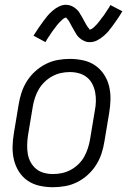

<svg xmlns="http://www.w3.org/2000/svg" viewBox="-20 -774 540 802"><path d="M201 8Q173 8 145.5 2Q118 -4 96 -19Q74 -34 59.5 -56.5Q45 -79 38.5 -105.5Q32 -132 32.5 -160.5Q33 -189 38 -218L58 -338Q62 -363 70 -387.5Q78 -412 92.5 -435Q107 -458 127.5 -476.5Q148 -495 172 -507Q196 -519 221.5 -523.5Q247 -528 272 -528Q300 -528 327.5 -522Q355 -516 377 -501Q399 -486 414 -463.5Q429 -441 435.5 -414.5Q442 -388 441.5 -359.5Q441 -331 436 -302L416 -182Q412 -157 404 -132.5Q396 -108 381.5 -85Q367 -62 346.5 -43.5Q326 -25 302 -13Q278 -1 252 3.5Q226 8 201 8ZM201 -47Q220 -47 239 -51Q258 -55 275.5 -64.5Q293 -74 307.5 -88Q322 -102 331.5 -119Q341 -136 347 -154.5Q353 -173 356 -191L376 -311Q380 -331 380.5 -350.5Q381 -370 377.5 -388.5Q374 -407 365.5 -423.5Q357 -440 342.5 -451.5Q328 -463 309.5 -468Q291 -473 272 -473Q253 -473 234.5 -469Q216 -465 198.5 -455.5Q181 -446 166.5 -432Q152 -418 142 -401Q132 -384 126 -365.5Q120 -347 117 -329L97 -209Q94 -189 93.5 -169.5Q93 -150 96 -131.5Q99 -113 108 -96.5Q117 -80 131 -68.5Q145 -57 163.5 -52Q182 -47 201 -47ZM356 -598Q351 -598 346 -598.5Q341 -599 336.5 -601Q332 -603 327.5 -605Q323 -607 319 -610Q315 -613 311.5 -616Q308 -619 305 -622.5Q302 -626 299.5 -630Q297 -634 294.5 -638.5Q292 -643 289.5 -647Q287 -651 285 -655Q283 -659 280.5 -663Q278 -667 275.5 -672Q273 -677 270.5 -681.5Q268 -686 265.5 -689.5Q263 -693 259.5 -696.5Q256 -700 256 -702Q256 -701 251 -699Q246 -697 243 -694.5Q240 -692 236 -688Q232 -684 230 -682Q228 -680 226 -678Q224 -676 222 -673.5Q220 -671 217.5 -668Q215 -665 213 -662Q211 -659 208.5 -656Q206 -653 203.5 -649.5Q201 -646 198 -642Q195 -638 192.5 -634Q190 -630 187.5 -626Q185 -622 181.5 -617.5Q178 -613 175.5 -608Q173 -603 170 -598L120 -625Q131 -643 141.5 -658Q152 -673 161 -685.5Q170 -698 178.5 -708Q187 -718 199.5 -729Q212 -740 226.5 -747Q241 -754 256 -754Q261 -754 265.5 -753Q270 -752 275 -750.5Q280 -749 284 -746.5Q288 -744 292 -741.5Q296 -739 299.5 -735.5Q303 -732 306 -729Q309 -726 311.5 -721.5Q314 -717 316.5 -713Q319 -709 321.5 -705Q324 -701 326 -697Q328 -693 330.5 -688.5Q333 -684 335.5 -679.5Q338 -675 340.5 -670.5Q343 -666 345.5 -662.5Q348 -659 351.5 -655Q355 -651 355 -649Q355 -650 360 -652Q365 -654 368 -656.5Q371 -659 375 -663Q379 -667 381 -669Q383 -671 385.5 -673.5Q388 -676 389.5 -678.5Q391 -681 393.5 -683.5Q396 -686 398 -689Q400 -692 402.5 -695.5Q405 -699 408 -702.5Q411 -706 413.5 -709.5Q416 -713 418.5 -717Q421 -721 424 -725.5Q427 -730 430 -734.5Q433 -739 436 -743.5Q439 -748 441 -753L491 -727Q480 -708 469.5 -693Q459 -678 450 -665.5Q441 -653 433 -643.5Q425 -634 412 -623Q399 -612 385 -605Q371 -598 356 -598Z"/></svg>

Font: Iosevka Term Curly Lt Obl
Style: Regular
Weight: 300
Italic angle: -9°
Designer: Belleve Invis
Foundry: Belleve Invis
Version: Version 32.3.0